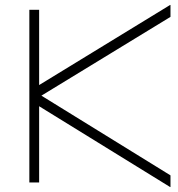

<svg xmlns="http://www.w3.org/2000/svg" viewBox="-20 -746 727 785"><path d="M120 -324V-373L677 -29V18L676 19ZM100 -706H140V0H100ZM120 -386 676 -726 677 -725V-677L120 -337Z"/></svg>

Font: Lineal Thin
Style: Regular
Weight: 200
Designer: Created by Frank Adebiaye with contributions from Anton Moglia & Ariel Martín Pérez
Created by Frank ADEBIAYE with FontF
Foundry: Velvetyne Type Foundry
Version: Version 2.000;Glyphs 3.2 (3227)